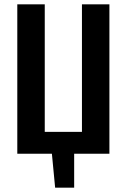

<svg xmlns="http://www.w3.org/2000/svg" viewBox="-20 -711 586 888"><path d="M486 0H323V157H235L220 0H60V-691H187V-101H359V-691H486Z"/></svg>

Font: Fira Sans Compressed Medium
Style: Regular
Weight: 500
Width: 1
Designer: bBox Type GmbH & Carrois Corporate GbR & Edenspiekermann AG
Foundry: bBox Type GmbH & Carrois Corporate GbR & Edenspiekermann AG
Version: Version 4.301